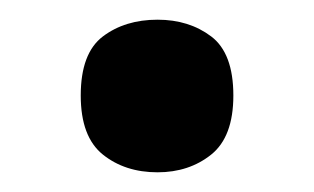

<svg xmlns="http://www.w3.org/2000/svg" viewBox="-20 -162 319 195"><path d="M62 -65Q62 -108 84.5 -125Q107 -142 140 -142Q172 -142 194.5 -125Q217 -108 217 -65Q217 -23 194.5 -5Q172 13 140 13Q107 13 84.5 -5Q62 -23 62 -65Z"/></svg>

Font: Noto Sans Kawi SemiBold
Style: Regular
Weight: 600
Designer: Fadhl Haqq
Version: Version 1.000